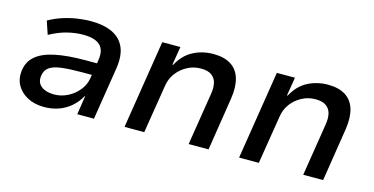

<svg xmlns="http://www.w3.org/2000/svg" viewBox="-59 -772 2033 1044"><g transform="rotate(15 957.5 -249.5)"><path d="M222 9Q168 9 128 -12Q88 -33 68 -69Q48 -105 54 -152Q61 -203 98 -234.5Q135 -266 204 -280.5Q273 -295 374 -295H455L445 -227H373Q305 -227 259.5 -221.5Q214 -216 190.5 -199.5Q167 -183 163 -150Q158 -112 184.5 -91.5Q211 -71 256 -71Q296 -71 332 -89Q368 -107 393.5 -138Q419 -169 425 -207L442 -314Q451 -372 422 -399Q393 -426 327 -426Q284 -426 237.5 -414.5Q191 -403 140 -375L115 -449Q150 -469 189 -482Q228 -495 268.5 -501.5Q309 -508 350 -508Q422 -508 470 -485Q518 -462 538.5 -415.5Q559 -369 548 -297L501 0H407L423 -105H420Q402 -71 372.5 -45Q343 -19 305 -5Q267 9 222 9Z M673 0 752 -498H854L837 -394H841Q873 -454 925 -481Q977 -508 1038 -508Q1099 -508 1137 -484Q1175 -460 1189 -413.5Q1203 -367 1193 -300L1146 0H1034L1081 -295Q1087 -332 1080.5 -358Q1074 -384 1053 -399Q1032 -414 993 -414Q951 -414 915.5 -394.5Q880 -375 857 -344Q834 -313 828 -273L784 0Z M1318 0 1397 -498H1499L1482 -394H1486Q1518 -454 1570 -481Q1622 -508 1683 -508Q1744 -508 1782 -484Q1820 -460 1834 -413.5Q1848 -367 1838 -300L1791 0H1679L1726 -295Q1732 -332 1725.5 -358Q1719 -384 1698 -399Q1677 -414 1638 -414Q1596 -414 1560.5 -394.5Q1525 -375 1502 -344Q1479 -313 1473 -273L1429 0Z"/></g></svg>

Font: Nunito Sans 7pt SemiBold
Style: Italic
Weight: 600
Italic angle: -9°
Designer: Vernon Adams
Foundry: Vernon Adams
Version: Version 3.101;gftools[0.9.27]